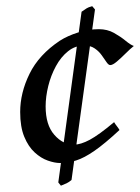

<svg xmlns="http://www.w3.org/2000/svg" viewBox="-20 -566 444 608"><path d="M403.8 -420.4Q392.1 -411.1 377.7 -396.7Q363.3 -382.3 350.1 -371.1Q336.9 -359.9 329.1 -359.9Q323.7 -359.9 317.4 -369.1Q311 -378.4 302.2 -390.9Q293.5 -403.3 280 -412.6Q266.6 -421.9 247.1 -421.9Q218.3 -421.9 195.6 -403.8Q172.9 -385.7 157 -356.4Q141.1 -327.1 132.8 -293.5Q124.5 -259.8 124.5 -229Q124.5 -170.4 151.9 -139.2Q179.2 -107.9 213.9 -107.9Q235.4 -107.9 264.2 -123.3Q293 -138.7 341.3 -179.2Q344.7 -173.3 350.6 -165.8Q356.4 -158.2 358.4 -154.3Q311.5 -110.8 279.1 -88.4Q246.6 -65.9 221.2 -57.9Q195.8 -49.8 169.9 -49.8Q153.3 -49.8 131.6 -57.4Q109.9 -64.9 89.8 -83.3Q69.8 -101.6 56.9 -132.8Q43.9 -164.1 43.9 -211.4Q43.9 -272 73.5 -332.3Q103 -392.6 169.4 -437Q193.8 -452.6 227.1 -463.1Q260.3 -473.6 293 -473.6Q319.8 -473.6 341.1 -461.7Q362.3 -449.7 377.9 -436.8Q393.6 -423.8 403.8 -420.4ZM280.8 -536.1 206.5 3.9Q198.7 10.7 190.9 14.4Q183.1 18.1 172.9 22L164.6 11.7L238.3 -528.8Q250 -536.6 254.6 -539.8Q259.3 -543 272 -546.4Z"/></svg>

Font: Dai Banna SIL
Style: Italic
Weight: 400
Italic angle: -11°
Designer: Victor Gaultney
Foundry: SIL International
Version: Version 4.000